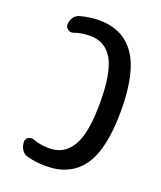

<svg xmlns="http://www.w3.org/2000/svg" viewBox="-139 -829 778 927"><g transform="rotate(20 250.0 -365.0)"><path d="M192.4 -76.2Q269.5 -76.2 309.6 -143.1Q349.6 -210 349.6 -365.2Q349.6 -521.5 311 -587.9Q272.5 -654.3 195.3 -654.3Q150.4 -654.3 112.3 -640.6Q97.7 -635.7 85 -645Q72.3 -654.3 72.3 -668.9Q72.3 -688.5 83.5 -705.1Q94.7 -721.7 114.3 -726.6Q159.2 -739.3 210 -740.2Q332 -740.2 395 -650.4Q458 -560.5 458 -365.2Q458 -167 395 -78.6Q332 9.8 208 9.8Q158.2 9.8 111.3 -2Q91.8 -6.8 80.1 -24.4Q68.4 -42 68.4 -64.5Q68.4 -80.1 81.1 -87.9Q93.8 -95.7 109.4 -90.8Q149.4 -76.2 192.4 -76.2Z"/></g></svg>

Font: Rounded-X Mgen+ 1mn medium
Style: Regular
Weight: 500
Designer: [Source Han Sans]
Ryoko NISHIZUKA  (kana & ideographs); Paul D. Hunt (Latin, Greek & Cyrillic); Wenlong ZHANG  (bopomofo
Version: Version 1.059.20150602